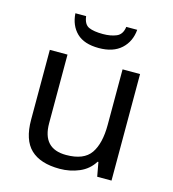

<svg xmlns="http://www.w3.org/2000/svg" viewBox="-111 -832 840 933"><g transform="rotate(15 309.0 -365.0)"><path d="M533 -536V0H461L448 -71H444Q418 -29 372 -9.5Q326 10 274 10Q177 10 128 -36.5Q79 -83 79 -185V-536H168V-191Q168 -63 287 -63Q376 -63 410.5 -113Q445 -163 445 -257V-536ZM464 -740Q459 -680 418.5 -643Q378 -606 306 -606Q232 -606 194.5 -642.5Q157 -679 153 -740H207Q212 -699 237 -688Q262 -677 308 -677Q347 -677 375.5 -689Q404 -701 409 -740Z"/></g></svg>

Font: Noto Sans Yi
Style: Regular
Weight: 400
Designer: Monotype Design Team
Foundry: Monotype Imaging Inc.
Version: Version 2.002; ttfautohint (v1.8.4.7-5d5b)